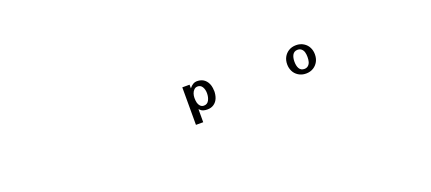

<svg xmlns="http://www.w3.org/2000/svg" viewBox="85 -1837 7540 3357"><g transform="rotate(-20 3855.0 -158.0)"><path d="M3861.3 -256.8H3863.3Q3863.3 -178.2 3839.4 -117.9Q3815.4 -57.6 3764.6 -21.7Q3713.9 14.2 3642.6 14.2Q3605 14.2 3573 5.9Q3541 -2.4 3525.4 -18.1Q3508.8 -34.7 3494.6 -44.9V198.2H3359.4V-500H3494.6V-432.1Q3559.1 -514.2 3632.3 -514.2Q3720.2 -514.2 3774.2 -469.2Q3828.1 -424.3 3849.6 -348.1Q3861.3 -304.7 3861.3 -256.8ZM3610.4 -423.8 3612.3 -422.9Q3575.7 -422.9 3548.3 -396.5Q3521 -370.1 3508.3 -332Q3495.6 -293.9 3495.6 -252Q3495.6 -197.8 3505.4 -161.4Q3515.1 -125 3539.6 -98.1Q3566.4 -69.8 3607.4 -69.8Q3670.4 -69.8 3700.7 -126Q3730.5 -181.2 3730.5 -256.8Q3730.5 -325.7 3700.7 -375Q3671.4 -423.8 3610.4 -423.8Z M5735.8 -250Q5735.8 -174.3 5704.8 -117.2Q5673.8 -60.1 5619.6 -24.9Q5559.1 14.2 5478 14.2Q5398.4 14.2 5337.4 -24.4Q5276.4 -63 5248 -123Q5219.7 -181.2 5219.7 -249Q5219.7 -324.7 5250.7 -381.8Q5281.7 -439 5335.9 -474.1Q5396.5 -513.2 5478 -513.2Q5557.6 -513.2 5618.7 -474.6Q5679.7 -436 5708 -376Q5735.8 -318.8 5735.8 -250ZM5476.6 -71.8Q5519.5 -71.8 5547.9 -96.4Q5576.2 -121.1 5587.4 -159.7Q5598.6 -198.2 5598.6 -250Q5598.6 -301.8 5587.4 -340.3Q5576.2 -378.9 5547.9 -403.6Q5519.5 -428.2 5476.6 -428.2Q5443.8 -428.2 5419.9 -414.3Q5396 -400.4 5382.1 -375.5Q5368.2 -350.6 5361.6 -319.3Q5355 -288.1 5355 -250Q5355 -211.9 5361.6 -180.7Q5368.2 -149.4 5382.1 -124.5Q5396 -99.6 5419.9 -85.7Q5443.8 -71.8 5476.6 -71.8Z"/></g></svg>

Font: Perun
Style: Bold
Weight: 700
Foundry: Copyright (c) Stefan Peev, Context Ltd, 2016
Version: Version 1.0000